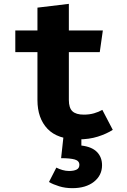

<svg xmlns="http://www.w3.org/2000/svg" viewBox="-20 -702 655 991"><path d="M562.1 -31.8Q530.3 -11.3 485.1 3.1Q440 17.4 383.6 17.4Q276.9 17.4 225.1 -37.2Q173.3 -91.8 173.3 -185.6V-432.8H59V-544.6H173.3V-662.6L335.4 -682.1V-544.6H510.8L494.9 -432.8H335.4V-185.6Q335.4 -145.1 353.8 -127.7Q372.3 -110.3 412.8 -110.3Q441.5 -110.3 465.4 -117.2Q489.2 -124.1 508.2 -134.9ZM389.7 148.7Q389.7 128.2 366.2 121.3Q342.6 114.4 295.4 114.4L309.7 -16.4H400V49.2Q453.8 55.4 480.3 82.3Q506.7 109.2 506.7 150.8Q506.7 203.1 464.9 236.2Q423.1 269.2 353.3 269.2Q316.9 269.2 285.4 259.5Q253.8 249.7 232.8 237.4L270.8 163.1Q285.6 170.8 302.6 175.6Q319.5 180.5 336.4 180.5Q361 180.5 375.4 173.3Q389.7 166.2 389.7 148.7Z"/></svg>

Font: Fira Code
Style: Bold
Weight: 700
Monospace: yes
Designer: Carrois Corporate, Edenspiekermann AG, Nikita Prokopov
Foundry: Carrois Corporate, Edenspiekermann AG, Nikita Prokopov
Version: Version 6.000; ttfautohint (v1.8.2) -l 8 -r 50 -G 200 -x 14 